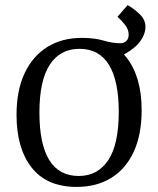

<svg xmlns="http://www.w3.org/2000/svg" viewBox="-20 -727 623 755"><path d="M45 -275Q45 -372 77 -439.5Q109 -507 166.5 -542.5Q224 -578 301 -578Q417 -578 477 -501.5Q537 -425 537 -294Q537 -198 506 -130.5Q475 -63 417.5 -27.5Q360 8 282 8Q164 8 104.5 -68Q45 -144 45 -275ZM135 -284Q135 -161 173.5 -98Q212 -35 290 -35Q364 -35 405.5 -97Q447 -159 447 -287Q447 -409 408.5 -472Q370 -535 292 -535Q217 -535 176 -473Q135 -411 135 -284ZM433 -495 301 -578Q352 -578 387 -567.5Q422 -557 452 -557Q468 -557 477 -566Q486 -575 486 -591Q486 -611 471.5 -629.5Q457 -648 442 -661L482 -707Q508 -692 530 -670.5Q552 -649 552 -622Q552 -590 526.5 -558.5Q501 -527 433 -495Z"/></svg>

Font: Rasa
Style: Regular
Weight: 400
Designer: Anna Giedrys (Yrsa+Rasa design), David Brezina (Yrsa art-direction, Rasa art-direction, design)
Foundry: Rosetta Type Foundry
Version: Version 2.004